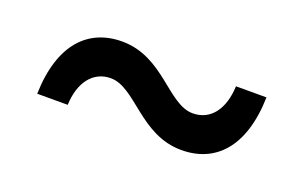

<svg xmlns="http://www.w3.org/2000/svg" viewBox="-39 -560 663 420"><g transform="rotate(20 293.0 -350.5)"><path d="M394 -261C472 -261 527 -315 530 -433H459C457 -380 432 -345 390 -345C332 -345 289 -440 192 -440C114 -440 59 -386 56 -269H127C129 -322 155 -356 196 -356C254 -356 298 -261 394 -261Z"/></g></svg>

Font: Montserrat-Alt1 SemBd
Style: Regular
Weight: 600
Designer: Differentunic
Foundry: Differentunic
Version: Version 7.222